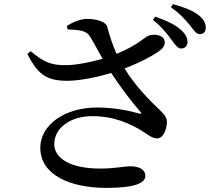

<svg xmlns="http://www.w3.org/2000/svg" viewBox="-20 -859 1040 934"><path d="M814 -666C832 -641 845 -623 860 -623C879 -623 892 -635 892 -654C892 -674 884 -692 861 -713C833 -739 789 -759 735 -778L724 -762C769 -726 795 -692 814 -666ZM903 -737C923 -712 934 -693 952 -693C971 -693 981 -705 981 -724C981 -746 971 -766 945 -786C919 -807 876 -824 821 -839L811 -824C861 -788 883 -761 903 -737ZM452 -336C294 -336 176 -251 176 -140C176 -9 319 55 498 55C637 55 687 31 687 -3C687 -36 654 -50 616 -50C579 -50 541 -39 468 -39C321 -39 244 -89 244 -158C244 -236 321 -294 429 -294C536 -294 616 -256 671 -222C701 -203 719 -186 745 -186C776 -186 792 -234 792 -266C791 -287 783 -299 759 -322C702 -376 635 -445 586 -526C663 -555 736 -594 766 -620C783 -636 787 -659 774 -674C760 -690 729 -693 707 -687C682 -679 651 -639 547 -597C528 -640 515 -680 501 -730C495 -752 453 -767 404 -767C371 -767 337 -752 305 -733L309 -716C366 -714 399 -710 416 -684C434 -656 456 -614 479 -573C419 -556 348 -542 301 -542C227 -541 192 -558 129 -610L113 -596C162 -505 197 -465 311 -466C375 -467 458 -485 521 -504C567 -434 620 -364 662 -316C671 -306 668 -304 657 -307C616 -318 542 -336 452 -336Z"/></svg>

Font: Noto Serif HK SemiBold
Style: Regular
Weight: 600
Designer: Ryoko NISHIZUKA 西塚涼子 (kana & ideographs); Frank Grießhammer (Latin, Greek & Cyrillic); Wenlong ZHANG 张文龙 (bopomofo); San
Foundry: Adobe
Version: Version 2.001;hotconv 1.1.0;makeotfexe 2.6.0